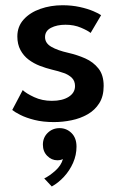

<svg xmlns="http://www.w3.org/2000/svg" viewBox="-20 -442 451 714"><path d="M212.5 -422.5Q247 -422.5 276.5 -416Q306 -409.5 327 -400.5Q348 -391.5 356 -385.5L317 -319.5Q307 -328 281.2 -339Q255.5 -350 223.5 -350Q191.5 -350 169.5 -338.5Q147.5 -327 147.5 -304Q147.5 -281.5 170.8 -268Q194 -254.5 234 -245.5Q267 -238 297 -224.8Q327 -211.5 346.2 -187.2Q365.5 -163 365.5 -122.5Q365.5 -84 349.2 -58.2Q333 -32.5 306 -17Q279 -1.5 246.2 5.2Q213.5 12 180.5 12Q140 12 108.2 4Q76.5 -4 55.5 -14.8Q34.5 -25.5 25.5 -33L64.5 -107Q77.5 -94.5 107 -80.8Q136.5 -67 173 -67Q212 -67 235.5 -82Q259 -97 259 -122Q259 -140.5 247.8 -152Q236.5 -163.5 217 -170.5Q197.5 -177.5 173.5 -183Q151 -188.5 128.2 -197.2Q105.5 -206 86.5 -220.2Q67.5 -234.5 56 -256Q44.5 -277.5 44.5 -306.5Q44.5 -343.5 68 -369.5Q91.5 -395.5 130 -409Q168.5 -422.5 212.5 -422.5ZM172.5 251.5 144.5 221.5Q163.5 212.5 185.5 193Q207.5 173.5 214 149.5Q205.5 154 193 154Q172 154 155.8 137.8Q139.5 121.5 139.5 96Q139.5 69.5 157.5 52Q175.5 34.5 201.5 34.5Q227.5 34.5 246 52.8Q264.5 71 264.5 103.5Q264.5 134.5 251.8 163.5Q239 192.5 218 215.2Q197 238 172.5 251.5Z"/></svg>

Font: League Spartan Medium
Style: Regular
Weight: 500
Foundry: The League of Moveable Type
Version: Version 2.002